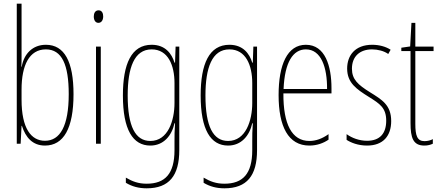

<svg xmlns="http://www.w3.org/2000/svg" viewBox="-20 -780 2386 1042"><path d="M97 -481V-760H71V0H92L97 -97H99C119 -34 157 10 224 10C325 10 379 -83 379 -269C379 -445 330 -537 229 -537C158 -537 110 -489 98 -418H96C97 -435 97 -459 97 -481ZM229 -512C316 -512 353 -429 353 -269C353 -96 306 -16 224 -16C149 -16 97 -83 97 -239V-294C97 -426 139 -512 229 -512Z M515 -724C495 -724 489 -706 489 -690C489 -672 497 -656 514 -656C530 -656 540 -670 540 -691C540 -707 534 -724 515 -724ZM527 -527H501V0H527Z M803 -537C693 -537 647 -433 647 -262C647 -76 701 10 796 10C867 10 912 -43 927 -111H930C927 -70 927 -43 927 -12V35C927 163 876 217 776 217C731 217 699 205 663 184V212C696 232 733 242 776 242C898 242 953 173 953 35V-527H933L930 -440H927C912 -489 877 -537 803 -537ZM803 -512C892 -512 927 -426 927 -329V-221C927 -126 892 -15 796 -15C715 -15 673 -93 673 -262C673 -411 708 -512 803 -512Z M1225 -537C1115 -537 1069 -433 1069 -262C1069 -76 1123 10 1218 10C1289 10 1334 -43 1349 -111H1352C1349 -70 1349 -43 1349 -12V35C1349 163 1298 217 1198 217C1153 217 1121 205 1085 184V212C1118 232 1155 242 1198 242C1320 242 1375 173 1375 35V-527H1355L1352 -440H1349C1334 -489 1299 -537 1225 -537ZM1225 -512C1314 -512 1349 -426 1349 -329V-221C1349 -126 1314 -15 1218 -15C1137 -15 1095 -93 1095 -262C1095 -411 1130 -512 1225 -512Z M1640 -537C1539 -537 1492 -429 1492 -264C1492 -94 1544 10 1659 10C1700 10 1735 -3 1763 -22V-52C1728 -27 1694 -15 1659 -15C1564 -15 1517 -106 1518 -273H1779V-301C1779 -421 1745 -537 1640 -537ZM1640 -512C1723 -512 1756 -414 1755 -297H1519C1525 -442 1570 -512 1640 -512Z M2103 -123C2103 -210 2053 -239 1987 -280C1923 -320 1890 -349 1890 -407C1890 -475 1934 -512 1999 -512C2031 -512 2065 -503 2087 -487L2100 -510C2074 -527 2038 -537 2000 -537C1907 -537 1864 -479 1864 -408C1864 -330 1915 -296 1982 -254C2041 -217 2076 -195 2076 -125C2076 -56 2042 -16 1972 -16C1930 -16 1890 -31 1861 -52V-21C1884 -6 1923 10 1972 10C2060 10 2103 -43 2103 -123Z M2284 -14C2244 -14 2234 -44 2234 -108V-503H2333V-527H2234V-656H2213L2206 -528L2158 -521V-503H2208V-112C2208 -32 2222 10 2283 10C2302 10 2316 6 2329 0V-25C2319 -19 2301 -14 2284 -14Z"/></svg>

Font: Noto Sans Arabic ExtCond Thin
Style: Regular
Weight: 100
Width: 2
Designer: Monotype Design Team, Nadine Chahine, Nizar Qandah and Khaled Hosny
Foundry: Monotype Imaging Inc.
Version: Version 2.012